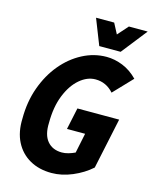

<svg xmlns="http://www.w3.org/2000/svg" viewBox="-132 -986 861 1084"><g transform="rotate(15 298.0 -444.0)"><path d="M38 -243Q38 -341 68 -424.5Q98 -508 149.5 -570Q201 -632 268 -667Q335 -702 408 -702Q455 -702 502.5 -683Q550 -664 590 -623L486 -514Q443 -563 380 -563Q332 -563 288 -525.5Q244 -488 216.5 -419.5Q189 -351 189 -258Q186 -188 216.5 -151.5Q247 -115 302 -115Q320 -115 339.5 -120.5Q359 -126 378 -135L402 -251H296L323 -378H567L504 -81Q458 -40 396.5 -14Q335 12 275 12Q202 12 147.5 -19Q93 -50 64 -107Q35 -164 38 -243ZM292 -900H398L430 -839L484 -900H594L476 -750H351Z"/></g></svg>

Font: Radio Canada Condensed
Style: Bold Italic
Weight: 700
Width: 3
Italic angle: -12°
Designer: Charles Daoud, Etienne Aubert Bonn, Alexandre Saumier Demers, Jacques Le Bailly
Foundry: Radio-Canada
Version: Version 2.104; ttfautohint (v1.8.4.7-5d5b);gftools[0.9.28.de